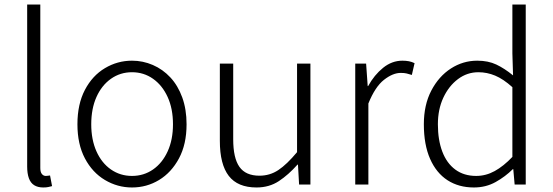

<svg xmlns="http://www.w3.org/2000/svg" viewBox="-20 -815 2441 848"><path d="M171 13Q147 13 131 3Q115 -7 107.5 -28Q100 -49 100 -79V-795H158V-73Q158 -55 165 -46.5Q172 -38 182 -38Q185 -38 189 -38.5Q193 -39 201 -40L210 7Q202 9 193.5 11Q185 13 171 13Z M563 13Q499 13 443.5 -20Q388 -53 355 -115.5Q322 -178 322 -266Q322 -355 355 -418Q388 -481 443.5 -514Q499 -547 563 -547Q611 -547 655 -528Q699 -509 732.5 -473Q766 -437 785 -384.5Q804 -332 804 -266Q804 -178 770.5 -115.5Q737 -53 682.5 -20Q628 13 563 13ZM563 -38Q615 -38 656 -66.5Q697 -95 720.5 -146.5Q744 -198 744 -266Q744 -335 720.5 -386.5Q697 -438 656 -467Q615 -496 563 -496Q511 -496 470 -467Q429 -438 406 -386.5Q383 -335 383 -266Q383 -198 406 -146.5Q429 -95 470 -66.5Q511 -38 563 -38Z M1113 13Q1030 13 990.5 -38Q951 -89 951 -193V-534H1010V-200Q1010 -117 1037.5 -78Q1065 -39 1126 -39Q1172 -39 1209.5 -64Q1247 -89 1292 -143V-534H1351V0H1301L1296 -88H1294Q1254 -43 1211.5 -15Q1169 13 1113 13Z M1549 0V-534H1597L1604 -435H1606Q1633 -484 1672 -515.5Q1711 -547 1757 -547Q1773 -547 1786 -544.5Q1799 -542 1811 -536L1799 -484Q1786 -488 1776 -490.5Q1766 -493 1750 -493Q1715 -493 1676 -462.5Q1637 -432 1607 -358V0Z M2073 13Q2006 13 1956.5 -19Q1907 -51 1879.5 -113.5Q1852 -176 1852 -266Q1852 -352 1885 -415Q1918 -478 1971.5 -512.5Q2025 -547 2088 -547Q2136 -547 2172 -530Q2208 -513 2246 -482L2243 -579V-795H2302V0H2253L2247 -68H2245Q2212 -35 2169 -11Q2126 13 2073 13ZM2083 -38Q2126 -38 2165 -59.5Q2204 -81 2243 -122V-430Q2203 -466 2167 -481Q2131 -496 2093 -496Q2043 -496 2002.5 -465.5Q1962 -435 1938 -383.5Q1914 -332 1914 -266Q1914 -197 1933.5 -145.5Q1953 -94 1991 -66Q2029 -38 2083 -38Z"/></svg>

Font: Noto Sans JP Thin Light
Style: Regular
Weight: 300
Version: Version 2.004-H2;hotconv 1.0.118;makeotfexe 2.5.65603